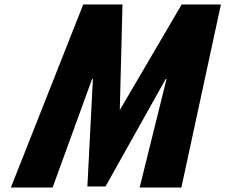

<svg xmlns="http://www.w3.org/2000/svg" viewBox="-20 -845 1015 865"><path d="M609.1 0H797.1L975.3 -825H798.6L519.7 -349L531.8 -825H355.1L28.9 0H216.9L394.8 -489H398.5L373.7 -5H455.4L726.5 -489H730.2Z"/></svg>

Font: Hussar
Style: BdSuprConOblThree
Weight: 700
Foundry: Cannot Into Space Fonts
Version: Version 2.00